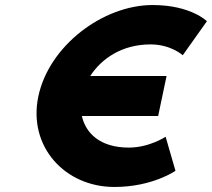

<svg xmlns="http://www.w3.org/2000/svg" viewBox="-20 -748 847 767"><path d="M494.8 -158.4C378.9 -158.4 322.2 -216.7 307 -284.6H611.8L645.4 -444.4H340.5C384.1 -512.1 465.4 -570.6 581.4 -570.6C663 -570.6 710 -527.3 710 -527.3L806.6 -663.3C806.6 -663.3 742 -727.9 589.9 -727.9C391 -727.9 175.6 -564.7 133.2 -363.2C91 -162.6 239 -1.1 437 -1.1C589.2 -1.1 681 -65.7 681 -65.7L641.6 -201.7C641.6 -201.7 576.4 -158.4 494.8 -158.4Z"/></svg>

Font: Hussar
Style: BdOblTwo
Weight: 700
Foundry: Cannot Into Space Fonts
Version: Version 2.00